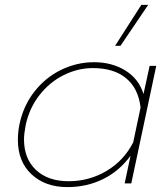

<svg xmlns="http://www.w3.org/2000/svg" viewBox="-20 -749 663 784"><path d="M557 -729H585L472 -562H450ZM53 -178Q53 -208 59 -239Q75 -317 120.5 -375Q166 -433 230 -464Q294 -495 364 -495Q437 -495 492 -461Q547 -427 566 -365L591 -480H618L516 0H489L513 -113Q467 -50 400.5 -17.5Q334 15 255 15Q165 15 109 -37Q53 -89 53 -178ZM524 -168 554 -310Q545 -388 495 -429.5Q445 -471 359 -471Q298 -471 240.5 -442.5Q183 -414 141.5 -361Q100 -308 85 -239Q78 -202 78 -180Q78 -101 127 -55Q176 -9 260 -9Q344 -9 415 -51Q486 -93 524 -168Z"/></svg>

Font: Prompt Thin
Style: Italic
Weight: 250
Italic angle: -12°
Designer: Katatrad Team
Foundry: CadsonDemak
Version: Version 1.001